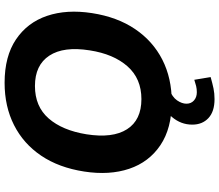

<svg xmlns="http://www.w3.org/2000/svg" viewBox="-79 -677 953 835"><g transform="rotate(-90 397.5 -259.5)"><path d="M52 0ZM372 11Q257 11 183.5 -38.5Q110 -88 81 -174Q52 -260 69 -370Q86 -480 138 -557Q190 -634 271 -675Q352 -716 455 -716Q570 -716 643.5 -666.5Q717 -617 746 -531.5Q775 -446 758 -336Q741 -226 688.5 -148.5Q636 -71 555.5 -30Q475 11 372 11ZM384 -121Q473 -121 526.5 -181.5Q580 -242 596 -346Q614 -459 573 -521.5Q532 -584 441 -584Q352 -584 300 -524.5Q248 -465 231 -360Q213 -246 253 -183.5Q293 -121 384 -121ZM384 197Q330 197 301.5 170.5Q273 144 273 100Q273 51 306 12Q339 -27 389 -45L427 0Q393 13 378.5 34Q364 55 364 75Q364 95 378 107.5Q392 120 414 120Q428 120 440.5 117Q453 114 468 109L480 180Q452 188 430.5 192.5Q409 197 384 197Z"/></g></svg>

Font: Winston
Style: Bold Italic
Weight: 700
Italic angle: -9°
Designer: Original fonts by Vernon Adams / Changes by Cristiano Sobral
Foundry: Original fonts by Vernon Adams / Changes by Cristiano Sobral
Version: Version 2.503;July 17, 2020;FontCreator 13.0.0.2655 64-bit